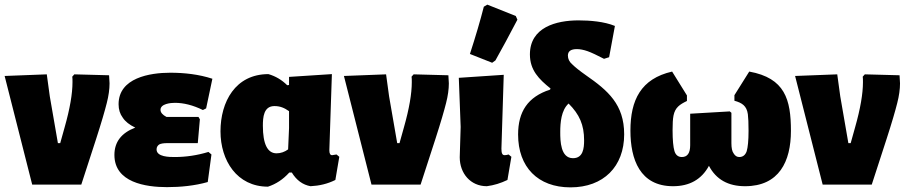

<svg xmlns="http://www.w3.org/2000/svg" viewBox="-20 -797 3914 829"><path d="M453 -437C453 -444 452 -456 451 -472L301 -476L292 -466C293 -461 293 -453 293 -442C293 -393 282 -328 259 -247L240 -179H230L195 -381L182 -476L0 -469L119 0H331L395 -197C418 -268 433 -320 441 -352C449 -383 453 -412 453 -437Z M880 -141C831 -126 782 -119 734 -119C712 -119 656 -119 656 -152C656 -161 660 -168 667 -173C674 -177 686 -179 702 -179H834L843 -282L837 -292H699C682 -301 673 -311 673 -323C673 -349 717 -353 735 -353C773 -353 813 -343 856 -322L870 -329L897 -457C839 -476 776 -483 715 -483C627 -483 492 -461 492 -347C492 -324 498 -305 510 -289C521 -272 539 -258 564 -246C504 -223 474 -184 474 -128C474 -9 609 11 701 11C759 11 821 5 877 -11L893 -130Z M1137 9C1171 -2 1202 -22 1229 -52H1240C1260 -19 1287 1 1321 7C1359 5 1394 -3 1428 -20L1445 -120L1433 -130L1414 -127C1406 -127 1402 -134 1402 -148L1413 -477L1228 -465V-430L1220 -429C1197 -452 1170 -468 1139 -477C996 -477 932 -357 932 -230C932 -104 1003 9 1137 9ZM1165 -339C1190 -339 1208 -331 1228 -317V-244L1224 -152C1209 -141 1192 -135 1174 -135C1135 -135 1115 -175 1115 -254C1115 -290 1118 -339 1165 -339Z M1918 -437C1918 -444 1917 -456 1916 -472L1766 -476L1757 -466C1758 -461 1758 -453 1758 -442C1758 -393 1747 -328 1724 -247L1705 -179H1695L1660 -381L1647 -476L1465 -469L1584 0H1796L1860 -197C1883 -268 1898 -320 1906 -352C1914 -383 1918 -412 1918 -437Z M2082 7C2113 3 2142 -6 2171 -20L2188 -120L2176 -130C2169 -128 2164 -127 2159 -127C2154 -127 2150 -129 2148 -134C2146 -138 2145 -145 2145 -155L2155 -474L1961 -461L1969 -249L1965 -118C1965 -49 2011 7 2082 7ZM2084 -777 2069 -768C2054 -709 2034 -641 2009 -564L2105 -526L2119 -536C2146 -584 2178 -643 2214 -712L2207 -728Z M2451 -519C2438 -530 2432 -543 2432 -557C2432 -576 2445 -585 2471 -585C2484 -585 2500 -582 2517 -576C2534 -570 2557 -559 2588 -543L2610 -550L2635 -685C2589 -704 2527 -709 2478 -709C2381 -709 2268 -679 2268 -562C2268 -494 2307 -455 2357 -415L2355 -410C2259 -379 2217 -315 2217 -216C2217 -76 2302 12 2443 12C2586 12 2675 -78 2675 -217C2675 -346 2605 -406 2510 -472C2483 -491 2463 -507 2451 -519ZM2454 -114C2400 -114 2399 -189 2399 -227C2399 -267 2403 -321 2435 -350C2482 -303 2502 -258 2502 -191C2502 -157 2498 -114 2454 -114Z M3215 -488 3151 -386V-362C3184 -353 3204 -340 3209 -304C3211 -289 3212 -265 3212 -232C3212 -190 3209 -161 3204 -144C3198 -127 3187 -119 3172 -119C3162 -119 3154 -124 3148 -134C3141 -143 3138 -158 3138 -179V-310L3131 -316L2960 -306V-170C2960 -136 2948 -119 2924 -119C2908 -119 2897 -128 2892 -145C2887 -162 2884 -192 2884 -235C2884 -262 2885 -283 2888 -298C2895 -333 2915 -346 2946 -361V-385L2882 -488C2747 -457 2702 -365 2702 -233C2702 -109 2743 7 2886 7C2957 7 3009 -22 3041 -81C3072 -22 3124 7 3197 7C3344 7 3395 -100 3395 -232C3395 -368 3369 -460 3215 -488Z M3866 -437C3866 -444 3865 -456 3864 -472L3714 -476L3705 -466C3706 -461 3706 -453 3706 -442C3706 -393 3695 -328 3672 -247L3653 -179H3643L3608 -381L3595 -476L3413 -469L3532 0H3744L3808 -197C3831 -268 3846 -320 3854 -352C3862 -383 3866 -412 3866 -437Z"/></svg>

Font: Luna Sans Black
Style: Regular
Weight: 900
Designer: Juan Pablo del Peral
Foundry: Huerta Tipografica
Version: Version 2.001; ttfautohint (v1.5)